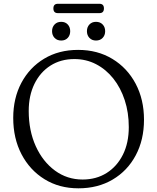

<svg xmlns="http://www.w3.org/2000/svg" viewBox="-20 -979 832 1016"><path d="M393.5 -715Q496 -715 574.8 -667.2Q653.5 -619.5 697.8 -536Q742 -452.5 742 -345.5Q742 -239 698.2 -157Q654.5 -75 576.2 -28.8Q498 17.5 395 17.5Q293.5 17.5 215.8 -30.5Q138 -78.5 94 -162.5Q50 -246.5 50 -355Q50 -459.5 93.2 -540.8Q136.5 -622 213.8 -668.5Q291 -715 393.5 -715ZM661.5 -306.5Q661.5 -383.5 640 -449Q618.5 -514.5 579.8 -563.2Q541 -612 488.5 -639.2Q436 -666.5 373.5 -666.5Q301.5 -666.5 247 -631.8Q192.5 -597 162.2 -535Q132 -473 132 -392Q132 -287.5 169.2 -205.5Q206.5 -123.5 271 -76.2Q335.5 -29 417 -29Q489.5 -29 544.5 -63.8Q599.5 -98.5 630.5 -160.8Q661.5 -223 661.5 -306.5ZM304 -764.5Q282 -764.5 268.8 -778.5Q255.5 -792.5 255.5 -814Q255.5 -835.5 268.8 -849.5Q282 -863.5 304 -863.5Q325.5 -863.5 338.5 -849.5Q351.5 -835.5 351.5 -814Q351.5 -792.5 338.5 -778.5Q325.5 -764.5 304 -764.5ZM488 -764.5Q466.5 -764.5 453.2 -778.5Q440 -792.5 440 -814Q440 -835.5 453.2 -849.5Q466.5 -863.5 488 -863.5Q510 -863.5 523.2 -849.5Q536.5 -835.5 536.5 -814Q536.5 -792.5 523.2 -778.5Q510 -764.5 488 -764.5ZM262.5 -934.5Q262.5 -959 286.5 -959H506Q530 -959 530 -934.5Q530 -909.5 506 -909.5H286.5Q262.5 -909.5 262.5 -934.5Z"/></svg>

Font: Fraunces 9pt S100 Light
Style: Regular
Weight: 300
Version: Version 1.000; ttfautohint (v1.8.3)